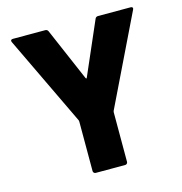

<svg xmlns="http://www.w3.org/2000/svg" viewBox="-104 -795 843 888"><g transform="rotate(-15 317.5 -351.0)"><path d="M246 -2Q241 -2 237.5 -5.5Q234 -9 234 -14V-251Q234 -255 233 -257L28 -686Q26 -690 26 -692Q26 -700 37 -700H191Q201 -700 205 -691L314 -438Q316 -435 317 -435Q319 -435 320 -438L430 -691Q434 -700 444 -700H599Q606 -700 608 -697.5Q610 -695 610 -693Q610 -690 608 -686L400 -257Q399 -255 399 -251V-14Q399 -9 395.5 -5.5Q392 -2 387 -2Z"/></g></svg>

Font: LinhAnh ExtBd
Style: Regular
Weight: 800
Designer: Jeremy Tribby
Foundry: Tribby Type
Version: Version 1.408